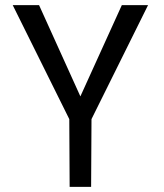

<svg xmlns="http://www.w3.org/2000/svg" viewBox="-20 -731 640 751"><path d="M294.4 -354 456.5 -710.9H559.1L337.9 -265.1L336.4 0H252.4L251 -265.1L29.8 -710.9H132.8Z"/></svg>

Font: RobotoMono-Regular
Style: Regular
Weight: 400
Designer: Google
Version: Version 2.000985; 2015; ttfautohint (v1.3)